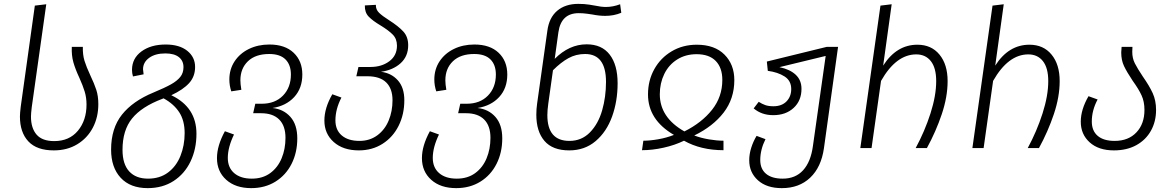

<svg xmlns="http://www.w3.org/2000/svg" viewBox="-20 -765 6069 992"><path d="M160 -736 219 -743 144 -211Q140 -177 140 -163Q140 -103 169 -69.5Q198 -36 260 -36Q338 -36 382.5 -89.5Q427 -143 427 -225Q427 -261 417.5 -292Q408 -323 390 -363Q369 -408 359 -443.5Q349 -479 351 -523H408Q407 -482 416.5 -451Q426 -420 447 -375Q467 -333 477.5 -301Q488 -269 488 -227Q488 -159 459.5 -105Q431 -51 379 -19.5Q327 12 258 12Q170 12 126.5 -34.5Q83 -81 83 -163Q83 -179 87 -213Z M995 -74Q995 5 964.5 69Q934 133 877 170Q820 207 743 207Q653 207 603.5 153.5Q554 100 554 8Q554 -102 610 -172.5Q666 -243 773 -287Q833 -312 864 -329.5Q895 -347 911.5 -367.5Q928 -388 928 -418Q928 -451 904 -470Q880 -489 834 -489Q782 -489 750.5 -466Q719 -443 719 -407Q719 -402 722 -381L667 -370Q662 -387 662 -404Q662 -463 710.5 -499Q759 -535 836 -535Q907 -535 947.5 -502.5Q988 -470 988 -419Q988 -370 957.5 -336Q927 -302 865 -273Q995 -211 995 -74ZM934 -77Q934 -142 906 -185Q878 -228 825 -257L818 -254Q712 -214 662.5 -153Q613 -92 613 9Q613 83 647.5 120.5Q682 158 745 158Q806 158 848.5 126Q891 94 912.5 40Q934 -14 934 -77Z M1516 -50Q1516 23 1486.5 81.5Q1457 140 1403 173.5Q1349 207 1278 207Q1197 207 1149 164Q1101 121 1101 52Q1101 -12 1142 -87L1189 -70Q1157 -4 1157 51Q1157 101 1190 129.5Q1223 158 1281 158Q1337 158 1376 129.5Q1415 101 1435 53Q1455 5 1455 -53Q1455 -115 1422.5 -147.5Q1390 -180 1329 -180H1288L1299 -229H1332Q1401 -229 1442 -271Q1483 -313 1483 -380Q1483 -430 1455 -458Q1427 -486 1371 -486Q1300 -486 1261 -448.5Q1222 -411 1222 -350Q1222 -331 1227 -301L1175 -293Q1165 -323 1165 -354Q1165 -407 1192 -448Q1219 -489 1266 -512Q1313 -535 1372 -535Q1452 -535 1497 -492.5Q1542 -450 1542 -380Q1542 -309 1500 -263.5Q1458 -218 1388 -207Q1445 -201 1480.5 -161Q1516 -121 1516 -50Z M2069 -247Q2069 -174 2039.5 -115Q2010 -56 1956.5 -22Q1903 12 1834 12Q1753 12 1704.5 -31Q1656 -74 1656 -142Q1656 -207 1697 -278L1744 -261Q1713 -201 1713 -143Q1713 -93 1746 -65Q1779 -37 1837 -37Q1890 -37 1929 -65.5Q1968 -94 1988 -142Q2008 -190 2008 -247Q2008 -307 1975.5 -339Q1943 -371 1878 -371H1821L1832 -419H1894Q1952 -419 1991.5 -448.5Q2031 -478 2031 -529Q2031 -564 2009.5 -586Q1988 -608 1947 -633Q1905 -658 1884.5 -679.5Q1864 -701 1865 -737L1922 -740Q1921 -716 1938.5 -699Q1956 -682 1991 -660Q2038 -630 2063.5 -602.5Q2089 -575 2089 -531Q2089 -474 2050 -438.5Q2011 -403 1948 -394Q2001 -388 2035 -350.5Q2069 -313 2069 -247Z M2575 -50Q2575 23 2545.5 81.5Q2516 140 2462 173.5Q2408 207 2337 207Q2256 207 2208 164Q2160 121 2160 52Q2160 -12 2201 -87L2248 -70Q2216 -4 2216 51Q2216 101 2249 129.5Q2282 158 2340 158Q2396 158 2435 129.5Q2474 101 2494 53Q2514 5 2514 -53Q2514 -115 2481.5 -147.5Q2449 -180 2388 -180H2347L2358 -229H2391Q2460 -229 2501 -271Q2542 -313 2542 -380Q2542 -430 2514 -458Q2486 -486 2430 -486Q2359 -486 2320 -448.5Q2281 -411 2281 -350Q2281 -331 2286 -301L2234 -293Q2224 -323 2224 -354Q2224 -407 2251 -448Q2278 -489 2325 -512Q2372 -535 2431 -535Q2511 -535 2556 -492.5Q2601 -450 2601 -380Q2601 -309 2559 -263.5Q2517 -218 2447 -207Q2504 -201 2539.5 -161Q2575 -121 2575 -50Z M3171 -335Q3171 -242 3142.5 -163Q3114 -84 3057.5 -36Q3001 12 2921 12Q2835 12 2793 -37Q2751 -86 2751 -172Q2751 -202 2755 -229L2808 -606Q2817 -674 2859 -709.5Q2901 -745 2968 -745Q2999 -745 3024.5 -741Q3050 -737 3054 -736Q3087 -729 3110 -729Q3147 -729 3184 -743L3190 -699Q3152 -683 3107 -683Q3076 -683 3041 -690Q3035 -691 3013.5 -694Q2992 -697 2970 -697Q2879 -697 2865 -598L2846 -461Q2921 -536 3011 -536Q3089 -536 3130 -483Q3171 -430 3171 -335ZM3111 -342Q3111 -486 3003 -486Q2956 -486 2917 -464.5Q2878 -443 2837 -402L2813 -231Q2808 -196 2808 -170Q2808 -37 2922 -37Q2985 -37 3028 -81Q3071 -125 3091 -194.5Q3111 -264 3111 -342Z M3774 -351Q3774 -255 3719 -183.5Q3664 -112 3567 -65Q3601 -52 3642.5 -45Q3684 -38 3718 -38V11Q3601 11 3514 -38Q3467 -15 3409 -2Q3351 11 3297 11L3304 -38Q3338 -38 3381 -45.5Q3424 -53 3462 -68Q3328 -146 3328 -277Q3328 -349 3360.5 -407.5Q3393 -466 3450.5 -500Q3508 -534 3580 -534Q3672 -534 3723 -483Q3774 -432 3774 -351ZM3516 -86Q3606 -131 3659 -198Q3712 -265 3712 -352Q3712 -415 3678 -450Q3644 -485 3579 -485Q3522 -485 3478.5 -457.5Q3435 -430 3412 -382.5Q3389 -335 3389 -278Q3389 -158 3516 -86Z M4310 -523 4237 1Q4223 99 4166 153Q4109 207 4020 207H4019Q3941 207 3896 166.5Q3851 126 3851 63Q3851 31 3861.5 -2Q3872 -35 3889 -63L3935 -46Q3908 8 3908 62Q3908 108 3938 133Q3968 158 4024 158Q4090 158 4129.5 114.5Q4169 71 4180 -10L4246 -476L4007 -418Q4061 -407 4091 -379Q4121 -351 4121 -306Q4121 -245 4080.5 -207.5Q4040 -170 3975 -170Q3915 -170 3874 -205L3900 -239Q3917 -228 3934 -222Q3951 -216 3976 -216Q4019 -216 4043.5 -241Q4068 -266 4068 -305Q4068 -348 4033.5 -370Q3999 -392 3947 -399L3942 -447L4252 -523Z M4876 -346Q4876 -265 4846 -175.5Q4816 -86 4769 0H4711Q4758 -87 4787.5 -179Q4817 -271 4817 -346Q4817 -414 4789.5 -449Q4762 -484 4714 -484Q4610 -484 4532 -347L4483 0H4425L4529 -736L4587 -743L4543 -426Q4612 -534 4720 -534Q4792 -534 4834 -483Q4876 -432 4876 -346Z M5455 -346Q5455 -265 5425 -175.5Q5395 -86 5348 0H5290Q5337 -87 5366.5 -179Q5396 -271 5396 -346Q5396 -414 5368.5 -449Q5341 -484 5293 -484Q5189 -484 5111 -347L5062 0H5004L5108 -736L5166 -743L5122 -426Q5191 -534 5299 -534Q5371 -534 5413 -483Q5455 -432 5455 -346Z M5885 -369Q5918 -322 5935.5 -284Q5953 -246 5953 -197Q5953 -137 5926.5 -89.5Q5900 -42 5851 -15Q5802 12 5735 12Q5656 12 5610 -29.5Q5564 -71 5564 -136Q5564 -199 5604 -268L5651 -251Q5621 -195 5621 -137Q5621 -89 5651.5 -63Q5682 -37 5739 -37Q5810 -37 5851.5 -81Q5893 -125 5893 -197Q5893 -240 5878 -272.5Q5863 -305 5832 -348Q5802 -393 5787.5 -423.5Q5773 -454 5773 -494Q5773 -505 5775 -523H5831Q5830 -514 5830 -497Q5830 -464 5843.5 -437.5Q5857 -411 5885 -369Z"/></svg>

Font: FiraGO Light
Style: Italic
Weight: 300
Italic angle: -8°
Designer: bBox Type GmbH
Foundry: bBox Type GmbH
Version: Version 1.001